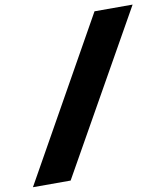

<svg xmlns="http://www.w3.org/2000/svg" viewBox="-165 -802 825 958"><g transform="rotate(-10 248.0 -323.5)"><path d="M-76 82 379 -729H572L115 82Z"/></g></svg>

Font: Mona Sans ExtraLight Black
Style: Italic
Weight: 900
Italic angle: -11.6951°
Version: Version 2.000